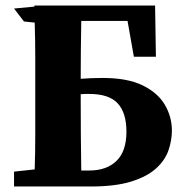

<svg xmlns="http://www.w3.org/2000/svg" viewBox="-20 -677 664 697"><path d="M31 0V-54L106 -62Q108 -124 108 -187Q108 -250 108 -314V-343Q108 -405 108 -468.5Q108 -532 106 -595L67 -599L31 -646L105 -653V-657H543L546 -471H466L443 -601H275Q274 -546 273.5 -492.5Q273 -439 273 -391Q312 -394 353 -394Q443 -394 498 -367Q553 -340 578.5 -296.5Q604 -253 604 -203Q604 -167 591.5 -131Q579 -95 546.5 -65.5Q514 -36 456.5 -18Q399 0 309 0ZM273 -314Q273 -250 273.5 -186Q274 -122 275 -58H304Q367 -58 403 -93Q439 -128 439 -199Q439 -267 407.5 -301.5Q376 -336 304 -336Q296 -336 288.5 -336Q281 -336 273 -335Z"/></svg>

Font: Source Serif Pro
Style: Bold
Weight: 700
Designer: Frank Grießhammer
Foundry: Adobe Systems Incorporated
Version: Version 3.001;hotconv 1.0.111;makeotfexe 2.5.65597